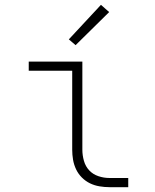

<svg xmlns="http://www.w3.org/2000/svg" viewBox="-20 -775 640 795"><path d="M433 0Q413 0 392 -3.5Q371 -7 352.5 -16Q334 -25 319 -40Q304 -55 295 -74Q286 -93 282.5 -113.5Q279 -134 279 -155V-482H99V-520H321V-155Q321 -132 327.5 -109Q334 -86 349.5 -69.5Q365 -53 387.5 -45.5Q410 -38 433 -38H511V0ZM293 -588 265 -612 398 -755 432 -725Z"/></svg>

Font: Iosevka SS04 XLt Ex
Style: Regular
Weight: 200
Width: 7
Monospace: yes
Designer: Belleve Invis
Foundry: Belleve Invis
Version: Version 19.0.0; ttfautohint (v1.8.4)